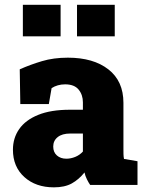

<svg xmlns="http://www.w3.org/2000/svg" viewBox="-20 -782 610 812"><path d="M208 10.3Q131.3 10.3 83 -33.2Q34.7 -76.7 34.7 -148.9Q34.7 -198.2 61.3 -236.3Q87.9 -274.4 141.4 -296.1Q194.8 -317.9 275.4 -317.9H330.6V-349.1Q330.6 -380.9 312.5 -403.1Q294.4 -425.3 255.4 -425.3Q238.8 -425.3 224.4 -421.1Q210 -417 198.2 -409.2L186.5 -341.8H65.9L63.5 -488.8Q108.4 -508.8 157.5 -523.4Q206.5 -538.1 267.1 -538.1Q375 -538.1 438.5 -488.5Q502 -439 502 -347.2V-152.3Q502 -141.1 502.2 -130.4Q502.4 -119.6 504.4 -109.9L561.5 -100.1V0H361.3Q355 -8.8 347.7 -23.4Q340.3 -38.1 337.4 -52.7Q313.5 -22.9 283.7 -6.3Q253.9 10.3 208 10.3ZM260.7 -110.8Q279.3 -110.8 298.1 -118.4Q316.9 -126 330.6 -141.1V-217.3H277.3Q242.7 -217.3 223.9 -202.1Q205.1 -187 205.1 -162.1Q205.1 -138.2 220.7 -124.5Q236.3 -110.8 260.7 -110.8ZM305.7 -628.4V-761.7H465.3V-628.4ZM76.7 -628.4V-761.7H236.3V-628.4Z"/></svg>

Font: Roboto Slab LO Black
Style: Regular
Weight: 900
Designer: Google
Version: Version 2.000